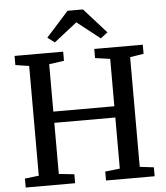

<svg xmlns="http://www.w3.org/2000/svg" viewBox="-62 -1025 931 1080"><g transform="rotate(-5 403.0 -485.0)"><path d="M118 -60V-679.5L41 -691.5V-743H315.5V-691.5L231 -679.5V-412H575.5V-679.5L491 -691.5V-743H765V-691.5L688 -679.5V-60L767 -50.5V0H492.5V-50.5L575.5 -60V-348.5H231V-60L318 -50.5V0H39V-50.5ZM273.5 -799 233.5 -829 360 -970H447L573 -829.5L533 -799L403.5 -901Z"/></g></svg>

Font: Merriweather 20pt Medium
Style: Regular
Weight: 500
Version: Version 2.100